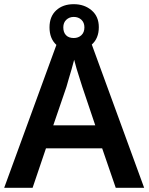

<svg xmlns="http://www.w3.org/2000/svg" viewBox="-20 -899 711 919"><path d="M534 0 469 -189H200L136 0H0L262 -717H408L670 0ZM374 -483Q370 -497 362 -521Q354 -545 346.5 -570.5Q339 -596 335 -613Q330 -593 322.5 -567Q315 -541 308 -518Q301 -495 298 -483L235 -299H436ZM333 -655Q281 -655 249 -685Q217 -715 217 -768Q217 -820 249 -849.5Q281 -879 333 -879Q384 -879 418.5 -849.5Q453 -820 453 -769Q453 -715 418.5 -685Q384 -655 333 -655ZM333 -717Q355 -717 369.5 -730.5Q384 -744 384 -768Q384 -791 369.5 -804.5Q355 -818 333 -818Q312 -818 297.5 -804.5Q283 -791 283 -768Q283 -744 296 -730.5Q309 -717 333 -717Z"/></svg>

Font: Noto Sans Ethiopic SemiBold
Style: Regular
Weight: 600
Designer: Monotype Design Team
Foundry: Monotype Imaging Inc.
Version: Version 2.102; ttfautohint (v1.8.4.7-5d5b)